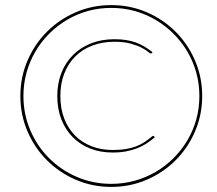

<svg xmlns="http://www.w3.org/2000/svg" viewBox="-20 -727 854 754"><path d="M578 -192Q580 -193.5 582 -193.5Q584 -193.5 586 -190.5Q587 -189 588 -188Q573 -175 556.2 -164Q539.5 -153 519.2 -145Q499 -137 475 -132.5Q451 -128 422 -128Q374.5 -128 334.8 -143.5Q295 -159 266.2 -187.8Q237.5 -216.5 221.2 -257.5Q205 -298.5 205 -350Q205 -400 221.2 -441Q237.5 -482 267 -511.2Q296.5 -540.5 337.8 -556.8Q379 -573 429 -573Q454.5 -573 475 -569.8Q495.5 -566.5 513.2 -560.2Q531 -554 547 -544.2Q563 -534.5 579 -522Q576.5 -518 575.5 -517.5Q574.5 -517 572 -517Q569 -517 560.5 -524.2Q552 -531.5 535.5 -540Q519 -548.5 493 -555.8Q467 -563 429 -563Q382 -563 343 -548.2Q304 -533.5 276 -505.8Q248 -478 232.5 -438.5Q217 -399 217 -350Q217 -300 232.5 -260.8Q248 -221.5 275.2 -194.2Q302.5 -167 340 -152.5Q377.5 -138 422 -138Q450.5 -138 472.8 -141.5Q495 -145 513.2 -151.8Q531.5 -158.5 547 -168.8Q562.5 -179 578 -192ZM60 -350Q60 -424 88 -489Q116 -554 164.5 -602.5Q213 -651 278 -679Q343 -707 417 -707Q491 -707 556 -679Q621 -651 669.5 -602.5Q718 -554 746 -489Q774 -424 774 -350Q774 -276 746 -211Q718 -146 669.5 -97.5Q621 -49 556 -21Q491 7 417 7Q343 7 278 -21Q213 -49 164.5 -97.5Q116 -146 88 -211Q60 -276 60 -350ZM72 -350Q72 -278.5 99 -215.5Q126 -152.5 172.8 -105.8Q219.5 -59 282.5 -32Q345.5 -5 417 -5Q464.5 -5 508.8 -17.2Q553 -29.5 591.5 -52Q630 -74.5 661.5 -106Q693 -137.5 715.8 -175.8Q738.5 -214 750.8 -258Q763 -302 763 -350Q763 -397.5 750.8 -441.8Q738.5 -486 715.8 -524.5Q693 -563 661.5 -594.5Q630 -626 591.5 -648.8Q553 -671.5 508.8 -683.8Q464.5 -696 417 -696Q369 -696 325 -683.8Q281 -671.5 242.8 -648.8Q204.5 -626 173 -594.5Q141.5 -563 119 -524.5Q96.5 -486 84.2 -441.8Q72 -397.5 72 -350Z"/></svg>

Font: Lato Hairline
Style: Italic
Weight: 250
Italic angle: -7°
Designer: Lukasz Dziedzic
Foundry: Lukasz Dziedzic
Version: Version 1.104; Western+Polish opensource